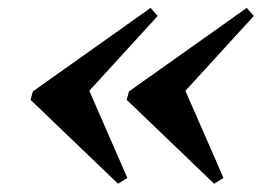

<svg xmlns="http://www.w3.org/2000/svg" viewBox="-20 -448 682 480"><path d="M596.8 -428.2 614.5 -408.1 443.5 -221 538.7 -3.2 515.3 11.3 296.8 -198.4 302.4 -219.4ZM356.5 -428.2 374.2 -408.1 203.2 -221 298.4 -3.2 275 11.3 56.5 -198.4 62.1 -219.4Z"/></svg>

Font: Playfair 5pt SemiExpanded Light ExtraBold
Style: Italic
Weight: 800
Italic angle: -15.6°
Version: Version 2.001;gftools[0.9.30]